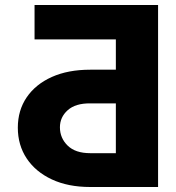

<svg xmlns="http://www.w3.org/2000/svg" viewBox="-20 -748 702 768"><path d="M612.3 0H340.8Q252.4 0 187.5 -30.3Q122.6 -60.5 86.9 -114Q51.3 -167.5 51.3 -237.3Q51.3 -306.6 86.9 -358.9Q122.6 -411.1 187.5 -440.2Q252.4 -469.2 340.8 -469.2H443.4V-590.3H118.2V-728H612.3ZM443.4 -135.3V-334.5H340.8Q281.7 -335 250.7 -307.1Q219.7 -279.3 219.7 -238.8Q219.7 -195.8 250.7 -165.5Q281.7 -135.3 340.8 -135.3Z"/></svg>

Font: Inter Display ExtraBold
Style: Regular
Weight: 800
Designer: Rasmus Andersson
Foundry: rsms
Version: Version 4.000;git-a52131595